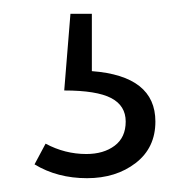

<svg xmlns="http://www.w3.org/2000/svg" viewBox="-20 -36 275 278"><path d="M113 67Q205 74 205 140Q205 178 176.5 200Q148 222 106 222Q63 222 30 202L46 172Q74 187 105 187Q130 187 146 175Q162 163 162 140Q162 117 141 106Q120 95 73 95L82 -16H113Z"/></svg>

Font: FiraGO ExtraLight
Style: Regular
Weight: 200
Designer: bBox Type
Foundry: bBox Type GmbH
Version: Version 1.001